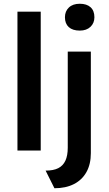

<svg xmlns="http://www.w3.org/2000/svg" viewBox="-20 -802 579 1023"><path d="M73 0V-740H197V0ZM223 107Q265 107 290.5 94Q316 81 328.5 54Q341 27 341 -15V-527H464V14Q464 73 440.5 115Q417 157 373.5 179Q330 201 270 201ZM326 -710Q326 -742 347 -762Q368 -782 405 -782Q442 -782 462.5 -763.5Q483 -745 483 -710Q483 -679 462 -659Q441 -639 405 -639Q367 -639 346.5 -657.5Q326 -676 326 -710Z"/></svg>

Font: Mach Medium
Style: Regular
Weight: 500
Version: Version 1.002